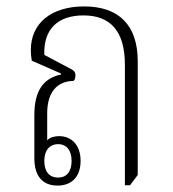

<svg xmlns="http://www.w3.org/2000/svg" viewBox="-20 -573 538 598"><path d="M159 5C204 5 231 -23 231 -72C231 -122 202 -149 164 -149C150 -149 135 -145 127 -136V-220C127 -284 156 -320 209 -321C213 -324 215 -331 215 -338C215 -347 212 -352 203 -357L118 -402C115 -482 160 -525 240 -525C325 -525 369 -475 369 -371V4H385L409 -28V-382C409 -495 350 -553 242 -553C141 -553 76 -502 76 -417C76 -407 77 -395 79 -384L170 -344V-341C114 -329 87 -289 87 -215V-80C87 -23 114 5 159 5ZM161 -20C133 -20 118 -39 118 -72C118 -104 134 -124 161 -124C188 -124 203 -104 203 -72C203 -39 188 -20 161 -20Z"/></svg>

Font: Noto Serif Thai Condensed ExtraLight
Style: Regular
Weight: 200
Width: 3
Designer: Monotype Design Team
Foundry: Monotype Imaging Inc.
Version: Version 2.002